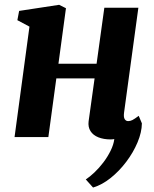

<svg xmlns="http://www.w3.org/2000/svg" viewBox="-20 -584 658 818"><path d="M508.5 -104Q506 -85 511.2 -76.5Q516.5 -68 526 -68Q535 -68 544 -72.5Q553 -77 571 -90.5L584.5 -58.5Q584 -20.5 566 22.5Q548 65.5 518 105.2Q488 145 451.5 174.2Q415 203.5 376.5 215L345.5 180.5Q362.5 169.5 382.5 150.5Q402.5 131.5 420.5 107.8Q438.5 84 451.2 58.2Q464 32.5 467 8.5Q464 9 459.8 9.5Q455.5 10 451.5 10Q421.5 10 399 1Q376.5 -8 365.5 -25.5Q354.5 -43 357.5 -67L383 -250H220L186 0H42L105.5 -470.5L54 -498L61.5 -537.5L232 -563.5L261 -549L229 -312.5H391.5L424.5 -551H569.5Z"/></svg>

Font: Merriweather 28pt ExtraBold
Style: Italic
Weight: 800
Italic angle: -7.8°
Version: Version 2.101